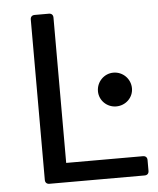

<svg xmlns="http://www.w3.org/2000/svg" viewBox="-48 -667 582 708"><g transform="rotate(-5 243.0 -312.5)"><path d="M90.8 -609.4V-15.6C90.8 -5.9 96.7 0 106.4 0H459C468.8 0 474.6 -5.9 474.6 -15.6V-55.7C474.6 -65.4 468.8 -71.3 459 -71.3H174.8V-609.4C174.8 -619.1 168.9 -625 159.2 -625H106.4C96.7 -625 90.8 -619.1 90.8 -609.4ZM314.5 -324.2C314.5 -290 342.8 -262.7 377 -262.7C412.1 -262.7 440.4 -290 440.4 -324.2C440.4 -359.4 412.1 -387.7 377 -387.7C342.8 -387.7 314.5 -359.4 314.5 -324.2Z"/></g></svg>

Font: Ed Sans Neue
Style: Regular
Weight: 400
Designer: Stephen Hutchings
Version: Version 1.004;PS 001.004;hotconv 1.0.88;makeotf.lib2.5.64775